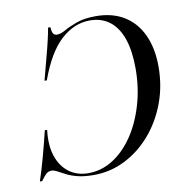

<svg xmlns="http://www.w3.org/2000/svg" viewBox="-70 -650 710 730"><g transform="rotate(-10 284.5 -285.0)"><path d="M346.8 -582.3Q409.7 -582.3 454.8 -554.8Q500 -527.4 524.2 -475.4Q548.4 -423.4 548.4 -351.6Q548.4 -277.4 523.8 -211.7Q499.2 -146 456 -96Q412.9 -46 356 -17.3Q299.2 11.3 234.7 11.3Q198.4 11.3 173 4.8Q147.6 -1.6 129.8 -10.9Q112.1 -20.2 100 -26.6Q87.9 -33.1 79 -33.1Q66.1 -33.1 57.7 -25Q49.2 -16.9 37.1 0H28.2Q41.9 -41.1 54.8 -88.3Q67.7 -135.5 80.6 -188.7H89.5Q82.3 -129 96.8 -86.7Q111.3 -44.4 142.3 -21.8Q173.4 0.8 216.1 0.8Q266.9 0.8 311.3 -27.4Q355.6 -55.6 389.1 -105.2Q422.6 -154.8 441.9 -220.6Q461.3 -286.3 461.3 -360.5Q461.3 -428.2 445.2 -475Q429 -521.8 397.6 -546Q366.1 -570.2 321 -570.2Q260.5 -570.2 209.3 -523.4Q158.1 -476.6 121 -374.2H112.1Q125.8 -426.6 135.5 -462.9Q145.2 -499.2 151.2 -525.4Q157.3 -551.6 160.5 -571H169.4Q170.2 -554.8 174.6 -546.8Q179 -538.7 190.3 -538.7Q204 -538.7 223 -549.6Q241.9 -560.5 271.8 -571.4Q301.6 -582.3 346.8 -582.3Z"/></g></svg>

Font: Playfair 144pt SemiCondensed
Style: Italic
Weight: 400
Width: 4
Italic angle: -15.6°
Designer: Claus Eggers Sørensen
Foundry: Claus Eggers Sørensen
Version: Version 2.203